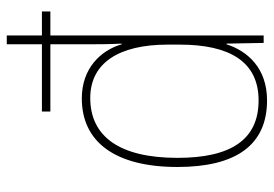

<svg xmlns="http://www.w3.org/2000/svg" viewBox="-141 -659 810 568"><g transform="rotate(-90 264.0 -375.0)"><path d="M251 10C347 10 397 -48 417 -110H419L421 0H443V-631H514V-656H443V-760H417V-656H218V-631H417V-526C417 -491 417 -457 419 -420H417C399 -482 346 -538 257 -538C127 -538 54 -438 54 -255C54 -83 118 10 251 10ZM251 -15C134 -15 81 -98 81 -255C81 -426 144 -513 258 -513C362 -513 416 -428 416 -284V-248C416 -103 367 -15 251 -15Z"/></g></svg>

Font: Noto Sans Thai Looped SemiCondensed Thin
Style: Regular
Weight: 100
Width: 4
Designer: Sasikarn Vongin, Ben Mitchell
Foundry: The Fontpad Ltd
Version: Version 1.001